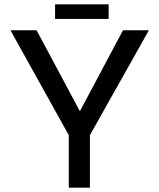

<svg xmlns="http://www.w3.org/2000/svg" viewBox="-20 -862 732 882"><path d="M296 -241 28 -723H148L347 -351L545 -723H664L393 -241V0H296ZM233 -842H479V-775H233Z"/></svg>

Font: Synthetic
Style: Regular
Weight: 400
Designer: Santiago Orozco
Foundry: Typemade
Version: Version 2.000; ttfautohint (v1.8.4.7-5d5b)